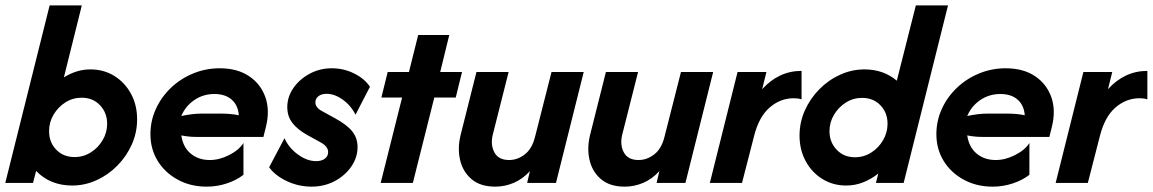

<svg xmlns="http://www.w3.org/2000/svg" viewBox="-26 -687 4329 721"><path d="M245.1 9.7Q162.5 9.7 109.7 -45.1L97.9 0H-6.2L160.4 -666.7H281.2L213.9 -396.5Q236.1 -410.4 261.1 -418.4Q286.1 -426.4 313.9 -426.4Q363.9 -426.4 403.5 -401.7Q443.1 -377.1 466 -334.7Q488.9 -292.4 488.9 -238.9Q488.9 -188.9 468.8 -144.1Q448.6 -99.3 414.2 -64.6Q379.9 -29.9 336.1 -10.1Q292.4 9.7 245.1 9.7ZM254.2 -97.2Q287.5 -97.2 315.3 -114.9Q343.1 -132.6 359.7 -161.1Q376.4 -189.6 376.4 -222.2Q376.4 -263.2 349.7 -291.7Q322.9 -320.1 280.6 -320.1Q247.2 -320.1 219.4 -302.4Q191.7 -284.7 175 -256.2Q158.3 -227.8 158.3 -194.4Q158.3 -152.8 185.1 -125Q211.8 -97.2 254.2 -97.2Z M750 13.9Q689.6 13.9 641.7 -12.2Q593.8 -38.2 566.3 -82.6Q538.9 -127.1 538.9 -183.3Q538.9 -233.3 559.4 -278.1Q579.9 -322.9 616 -357.3Q652.1 -391.7 699.3 -411.1Q746.5 -430.6 799.3 -430.6Q864.6 -430.6 908.7 -401.4Q952.8 -372.2 970.5 -322.2Q988.2 -272.2 972.2 -209L963.2 -172.9H709Q695.8 -172.9 682.6 -174.3Q669.4 -175.7 654.9 -178.5Q661.1 -134.7 689.9 -110.4Q718.8 -86.1 761.8 -86.1Q797.9 -86.1 834.7 -104.9Q871.5 -123.6 888.2 -150V-30.6Q862.5 -10.4 826 1.7Q789.6 13.9 750 13.9ZM654.9 -251.4Q697.2 -260.4 730.6 -260.4H804.2Q841 -260.4 870.8 -254.2Q868.1 -291.7 844.1 -312.8Q820.1 -334 779.2 -334Q736.8 -334 703.5 -311.1Q670.1 -288.2 654.9 -251.4Z M1143.8 13.9Q1095.1 13.9 1051 -6.9Q1006.9 -27.8 984.7 -59L1042.4 -168.1Q1058.3 -131.9 1092.7 -106.9Q1127.1 -81.9 1161.1 -81.9Q1181.9 -81.9 1194.1 -91.3Q1206.2 -100.7 1206.2 -116Q1206.2 -136.8 1178.5 -152.1L1125.7 -181.2Q1090.3 -201.4 1071.5 -226Q1052.8 -250.7 1052.8 -284.7Q1052.8 -322.9 1075.3 -355.9Q1097.9 -388.9 1136.1 -409.7Q1174.3 -430.6 1220.1 -430.6Q1265.3 -430.6 1304.5 -410.8Q1343.8 -391 1363.2 -361.1L1309 -256.2Q1291.7 -291 1261.1 -312.8Q1230.6 -334.7 1200.7 -334.7Q1181.2 -334.7 1169.8 -325.7Q1158.3 -316.7 1158.3 -302.8Q1158.3 -283.3 1182.6 -270.1L1230.6 -243.8Q1277.8 -218.1 1297.2 -193.1Q1316.7 -168.1 1316.7 -134.7Q1316.7 -95.8 1293.4 -61.8Q1270.1 -27.8 1230.9 -6.9Q1191.7 13.9 1143.8 13.9Z M1403.5 0 1484 -320.8H1406.2L1429.9 -416.7H1509.7L1544.4 -555.6H1661.1L1627.1 -416.7H1709L1685.4 -320.8H1604.9L1524.3 0Z M1834 13.9Q1777.8 13.9 1744.8 -14.2Q1711.8 -42.4 1701.7 -86.5Q1691.7 -130.6 1703.5 -179.2L1763.2 -416.7H1884L1824.3 -180.6Q1815.3 -143.1 1830.6 -114.6Q1845.8 -86.1 1886.1 -86.1Q1917.4 -86.1 1944.8 -107.3Q1972.2 -128.5 1983.3 -173.6L2045.1 -416.7H2166L2061.8 0H1953.5L1963.9 -44.4Q1936.8 -14.6 1903.1 -0.3Q1869.4 13.9 1834 13.9Z M2320.1 13.9Q2263.9 13.9 2230.9 -14.2Q2197.9 -42.4 2187.8 -86.5Q2177.8 -130.6 2189.6 -179.2L2249.3 -416.7H2370.1L2310.4 -180.6Q2301.4 -143.1 2316.7 -114.6Q2331.9 -86.1 2372.2 -86.1Q2403.5 -86.1 2430.9 -107.3Q2458.3 -128.5 2469.4 -173.6L2531.2 -416.7H2652.1L2547.9 0H2439.6L2450 -44.4Q2422.9 -14.6 2389.2 -0.3Q2355.6 13.9 2320.1 13.9Z M2639.6 0 2743.7 -416.7H2852.1L2836.1 -352.1Q2898.6 -420.8 2984 -420.8V-313.9Q2971.5 -318.1 2954.9 -318.1Q2904.2 -318.1 2863.9 -283Q2823.6 -247.9 2805.6 -175.7L2760.4 0Z M3151.4 9.7Q3102.1 9.7 3062.2 -14.9Q3022.2 -39.6 2999.3 -82.3Q2976.4 -125 2976.4 -177.8Q2976.4 -227.8 2996.5 -272.6Q3016.7 -317.4 3051 -352.1Q3085.4 -386.8 3129.2 -406.6Q3172.9 -426.4 3220.1 -426.4Q3291.7 -426.4 3341.7 -384L3413.2 -666.7H3534L3367.4 0H3263.2L3272.2 -35.4Q3247.2 -15.3 3216.7 -2.8Q3186.1 9.7 3151.4 9.7ZM3184.7 -96.5Q3218.1 -96.5 3245.8 -114.2Q3273.6 -131.9 3290.3 -160.8Q3306.9 -189.6 3306.9 -222.2Q3306.9 -263.9 3280.2 -291.7Q3253.5 -319.4 3211.1 -319.4Q3177.8 -319.4 3150 -301.7Q3122.2 -284 3105.6 -255.6Q3088.9 -227.1 3088.9 -194.4Q3088.9 -153.5 3115.6 -125Q3142.4 -96.5 3184.7 -96.5Z M3701.4 13.9Q3641 13.9 3593.1 -12.2Q3545.1 -38.2 3517.7 -82.6Q3490.3 -127.1 3490.3 -183.3Q3490.3 -233.3 3510.8 -278.1Q3531.2 -322.9 3567.4 -357.3Q3603.5 -391.7 3650.7 -411.1Q3697.9 -430.6 3750.7 -430.6Q3816 -430.6 3860.1 -401.4Q3904.2 -372.2 3921.9 -322.2Q3939.6 -272.2 3923.6 -209L3914.6 -172.9H3660.4Q3647.2 -172.9 3634 -174.3Q3620.8 -175.7 3606.2 -178.5Q3612.5 -134.7 3641.3 -110.4Q3670.1 -86.1 3713.2 -86.1Q3749.3 -86.1 3786.1 -104.9Q3822.9 -123.6 3839.6 -150V-30.6Q3813.9 -10.4 3777.4 1.7Q3741 13.9 3701.4 13.9ZM3606.2 -251.4Q3648.6 -260.4 3681.9 -260.4H3755.6Q3792.4 -260.4 3822.2 -254.2Q3819.4 -291.7 3795.5 -312.8Q3771.5 -334 3730.6 -334Q3688.2 -334 3654.9 -311.1Q3621.5 -288.2 3606.2 -251.4Z M3938.2 0 4042.4 -416.7H4150.7L4134.7 -352.1Q4197.2 -420.8 4282.6 -420.8V-313.9Q4270.1 -318.1 4253.5 -318.1Q4202.8 -318.1 4162.5 -283Q4122.2 -247.9 4104.2 -175.7L4059 0Z"/></svg>

Font: Afacad
Style: Bold Italic
Weight: 700
Italic angle: -14°
Designer: Kristian Moeller
Foundry: Dicotype
Version: Version 1.000; ttfautohint (v1.8.4.7-5d5b)